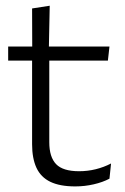

<svg xmlns="http://www.w3.org/2000/svg" viewBox="-20 -641 436 670"><path d="M242.5 9.5Q189 9.5 155.8 -6.5Q122.5 -22.5 107.2 -55.5Q92 -88.5 92 -137.5V-455.5H152V-144.5Q152 -93 175.8 -68.2Q199.5 -43.5 256 -43.5Q286 -43.5 314.2 -50.5Q342.5 -57.5 367.5 -70.5L362 -17.5Q338.5 -5 307 2.2Q275.5 9.5 242.5 9.5ZM356.5 -429.5H8.5V-478.5H362ZM150.5 -471.5H92.5L92 -611.5L153.5 -621Z"/></svg>

Font: Anek Malayalam Light
Style: Regular
Weight: 300
Version: Version 1.003